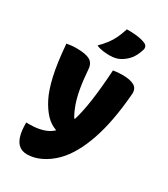

<svg xmlns="http://www.w3.org/2000/svg" viewBox="-243 -931 1085 1240"><g transform="rotate(30 300.0 -311.0)"><path d="M105 -554Q173 -554 204 -536.5Q235 -519 238 -476Q244 -394 254.5 -335.5Q265 -277 280.5 -233.5Q296 -190 317 -154H323Q363 -282 379 -547Q396 -550 411 -551.5Q426 -553 448 -553Q508 -553 537.5 -534.5Q567 -516 562 -472Q545 -262 495.5 -118.5Q446 25 369 104Q323 150 271 175Q219 200 168 200Q127 200 101 174Q82 154 72 118.5Q62 83 62 28V24H87Q140 24 182.5 11.5Q225 -1 255 -29Q209 -45 175 -81Q141 -117 112.5 -172.5Q84 -228 63.5 -318Q43 -408 32 -547Q49 -550 65 -552Q81 -554 105 -554ZM324 -822Q359 -823 396.5 -819Q434 -815 463 -803Q479 -796 483 -783.5Q487 -771 482 -758Q468 -714 446 -686Q424 -658 389 -638Q375 -630 355.5 -625Q336 -620 310 -620Q288 -620 261 -623.5Q234 -627 212 -637Q243 -668 263.5 -695.5Q284 -723 298 -753.5Q312 -784 324 -822Z"/></g></svg>

Font: Recursive Sn Csl St Blk
Style: Regular
Weight: 900
Version: Version 1.079;hotconv 1.0.112;makeotfexe 2.5.65598; ttfautoh